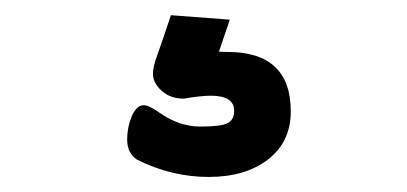

<svg xmlns="http://www.w3.org/2000/svg" viewBox="-20 -49 540 255"><path d="M162.1 163.1Q148.9 154.8 148.9 136.2Q148.9 120.1 155 105.5Q161.1 90.8 170.9 90.8Q178.2 90.8 190.9 100.1Q217.8 119.1 245.8 119.1Q273.9 119.1 282.5 114.5Q291 109.9 291 98.1Q291 78.1 259.8 78.1Q247.1 78.1 224.1 82Q206.1 82 194.6 71.5Q183.1 61 183.1 48.8Q183.1 40 189 23.9Q196.8 2 207 -28.8L285.2 -22.9L271 19H270Q270 20 282.2 20Q366.2 20 366.2 99.1Q366.2 139.2 336.2 162.6Q306.2 186 257.1 186Q208 186 162.1 163.1Z"/></svg>

Font: LXGW WenKai Screen
Style: Regular
Weight: 400
Designer: LXGW / Fontworks Inc.
Foundry: LXGW / Fontworks Inc.
Version: Version 1.510;January 18,2025